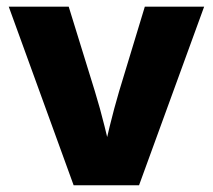

<svg xmlns="http://www.w3.org/2000/svg" viewBox="-20 -549 631 569"><path d="M198.2 0 5.9 -529.3H183.6L261.2 -278.3Q276.9 -227.1 289.8 -175Q302.7 -123 315.9 -67.9H279.8Q292.5 -123 305.2 -175Q317.9 -227.1 333 -278.3L409.2 -529.3H585L392.1 0Z"/></svg>

Font: Inter 24pt ExtraBold
Style: Regular
Weight: 800
Designer: Rasmus Andersson
Foundry: rsms
Version: Version 4.001;git-66647c0bb